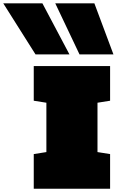

<svg xmlns="http://www.w3.org/2000/svg" viewBox="-183 -1154 717 1174"><path d="M23.4 0V-211.9L100.6 -224.1V-525.9L23.4 -538.1V-750H490.2V-538.1L413.1 -525.9V-224.1L490.2 -211.9V0ZM34.2 -821.3 -163.1 -1133.8H76.2L241.7 -821.3ZM303.2 -821.3 154.8 -1133.8H394L510.7 -821.3Z"/></svg>

Font: Holtwood One SC
Style: Regular
Weight: 400
Designer: Vernon Adams
Foundry: Vernon Adams
Version: Version 1.100; ttfautohint (v1.8.4.7-5d5b)